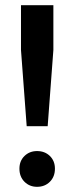

<svg xmlns="http://www.w3.org/2000/svg" viewBox="-20 -712 262 741"><path d="M61 -692H186V-519L164 -225H83L61 -519ZM123 -129Q153 -129 172.5 -110Q192 -91 192 -61Q192 -30 172.5 -10.5Q153 9 123 9Q94 9 74.5 -10.5Q55 -30 55 -61Q55 -91 74.5 -110Q94 -129 123 -129Z"/></svg>

Font: Alexandria Medium
Style: Regular
Weight: 500
Designer: Mohamed Gaber
Foundry: Kief Type Foundry
Version: Version 5.100